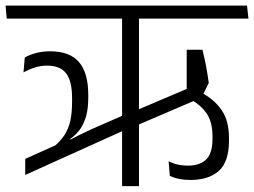

<svg xmlns="http://www.w3.org/2000/svg" viewBox="-38 -650 888 670"><path d="M829 -585 824 -630.5H-18.5L-14.5 -585ZM649.5 -355 432 -262.5 433.5 -210 664.5 -309ZM668.5 -476.5H613.5V-306.5L666.5 -312L690.5 -360.5Q686 -393.5 681 -419.8Q676 -446 668.5 -476.5ZM554.5 -36.5Q570 -29 587.5 -25.5Q605 -22 626 -22Q690.5 -22 725.8 -53.8Q761 -85.5 761 -159V-169.5Q761 -227 736.5 -264.2Q712 -301.5 664.5 -327L626.5 -304Q664.5 -282 684 -252.8Q703.5 -223.5 703.5 -174.5V-165Q703.5 -115 681.5 -93.5Q659.5 -72 617.5 -72Q598.5 -72 582 -75.8Q565.5 -79.5 550.5 -87.5ZM447 -0.5V-598.5H388V-0.5ZM401 -198 400 -251 281 -199Q257 -188 237.5 -178.2Q218 -168.5 198.5 -157.5L189 -158L50 -95.5V-39.5ZM210 -157 207.5 -165.5Q228 -180 241.8 -199.5Q255.5 -219 262.8 -245.8Q270 -272.5 270 -309V-319.5Q270 -395.5 237.8 -433.2Q205.5 -471 137 -471Q111.5 -471 89 -465.2Q66.5 -459.5 48.5 -449.5L44 -397.5Q64.5 -408.5 84.5 -414.8Q104.5 -421 127 -421Q172 -421 192.8 -394Q213.5 -367 213.5 -307.5V-295Q213.5 -255.5 207.2 -228Q201 -200.5 187.5 -179.5Q174 -158.5 151 -139Z"/></svg>

Font: Anek Devanagari Light
Style: Regular
Weight: 300
Designer: Kailash Malviya (Devanagari) & Yesha Goshar (Latin)
Foundry: Ek Type
Version: Version 1.003